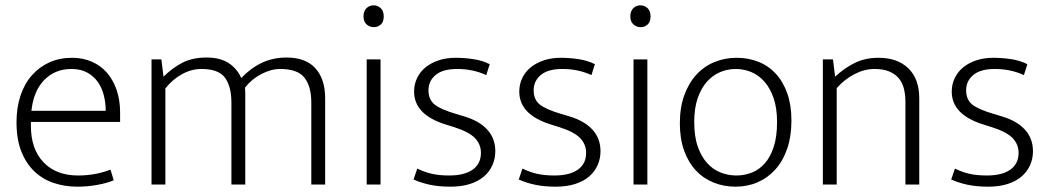

<svg xmlns="http://www.w3.org/2000/svg" viewBox="-20 -693 3943 721"><path d="M431 -235H96V-221Q96 -133 143.5 -83.5Q191 -34 273 -34Q338 -34 395 -56L407 -16Q381 -5 344.5 1.5Q308 8 270 8Q223 8 181.5 -6Q140 -20 109 -49.5Q78 -79 60 -124.5Q42 -170 42 -234Q42 -289 57 -334Q72 -379 100 -410.5Q128 -442 166 -459Q204 -476 251 -476Q291 -476 324.5 -461.5Q358 -447 381.5 -420Q405 -393 418 -355Q431 -317 431 -271ZM377 -277Q377 -306 370 -334.5Q363 -363 347.5 -385Q332 -407 307.5 -420.5Q283 -434 248 -434Q187 -434 146.5 -393Q106 -352 98 -277Z M601 0H549V-470H586L594 -405Q627 -438 665 -457.5Q703 -477 756 -477Q806 -477 838 -456.5Q870 -436 886 -400Q921 -437 963 -457Q1005 -477 1056 -477Q1128 -477 1164.5 -436.5Q1201 -396 1201 -324V0H1149V-308Q1149 -368 1123.5 -401Q1098 -434 1032 -434Q998 -434 961.5 -415Q925 -396 900 -364Q901 -355 901 -344Q901 -333 901 -324V0H849V-308Q849 -368 825 -401Q801 -434 736 -434Q699 -434 663.5 -414.5Q628 -395 601 -361Z M1357 0V-470H1409V0ZM1384 -591Q1368 -591 1356.5 -601.5Q1345 -612 1345 -631Q1345 -651 1356 -662Q1367 -673 1383 -673Q1398 -673 1409.5 -662.5Q1421 -652 1421 -631Q1421 -611 1410 -601Q1399 -591 1384 -591Z M1806 -411Q1756 -434 1697 -434Q1643 -434 1616 -411.5Q1589 -389 1589 -354Q1589 -319 1612 -300.5Q1635 -282 1693 -265L1723 -256Q1780 -239 1810 -206Q1840 -173 1840 -125Q1840 -97 1829 -72.5Q1818 -48 1797 -30Q1776 -12 1744.5 -2Q1713 8 1672 8Q1627 8 1593 0.5Q1559 -7 1533 -19L1547 -60Q1573 -47 1601 -40.5Q1629 -34 1667 -34Q1724 -34 1755 -56Q1786 -78 1786 -119Q1786 -151 1763.5 -174.5Q1741 -198 1684 -216L1652 -226Q1535 -263 1535 -349Q1535 -377 1546.5 -400.5Q1558 -424 1578.5 -440.5Q1599 -457 1627.5 -466.5Q1656 -476 1691 -476Q1723 -476 1757 -471Q1791 -466 1819 -452Z M2201 -411Q2151 -434 2092 -434Q2038 -434 2011 -411.5Q1984 -389 1984 -354Q1984 -319 2007 -300.5Q2030 -282 2088 -265L2118 -256Q2175 -239 2205 -206Q2235 -173 2235 -125Q2235 -97 2224 -72.5Q2213 -48 2192 -30Q2171 -12 2139.5 -2Q2108 8 2067 8Q2022 8 1988 0.5Q1954 -7 1928 -19L1942 -60Q1968 -47 1996 -40.5Q2024 -34 2062 -34Q2119 -34 2150 -56Q2181 -78 2181 -119Q2181 -151 2158.5 -174.5Q2136 -198 2079 -216L2047 -226Q1930 -263 1930 -349Q1930 -377 1941.5 -400.5Q1953 -424 1973.5 -440.5Q1994 -457 2022.5 -466.5Q2051 -476 2086 -476Q2118 -476 2152 -471Q2186 -466 2214 -452Z M2359 0V-470H2411V0ZM2386 -591Q2370 -591 2358.5 -601.5Q2347 -612 2347 -631Q2347 -651 2358 -662Q2369 -673 2385 -673Q2400 -673 2411.5 -662.5Q2423 -652 2423 -631Q2423 -611 2412 -601Q2401 -591 2386 -591Z M2952 -240Q2952 -181 2936 -134.5Q2920 -88 2891.5 -56.5Q2863 -25 2825 -8.5Q2787 8 2742 8Q2698 8 2659.5 -7.5Q2621 -23 2593 -53Q2565 -83 2549 -127.5Q2533 -172 2533 -230Q2533 -289 2549.5 -335Q2566 -381 2595 -412.5Q2624 -444 2663 -460Q2702 -476 2746 -476Q2790 -476 2828 -461Q2866 -446 2893.5 -416Q2921 -386 2936.5 -342Q2952 -298 2952 -240ZM2898 -235Q2898 -287 2885 -324.5Q2872 -362 2850.5 -386.5Q2829 -411 2801 -422.5Q2773 -434 2743 -434Q2713 -434 2685 -422.5Q2657 -411 2635 -386.5Q2613 -362 2600 -324.5Q2587 -287 2587 -235Q2587 -180 2600.5 -142Q2614 -104 2636 -80Q2658 -56 2686.5 -45Q2715 -34 2745 -34Q2775 -34 2802.5 -44.5Q2830 -55 2851.5 -79Q2873 -103 2885.5 -141.5Q2898 -180 2898 -235Z M3122 0H3070V-470H3108L3116 -405Q3150 -437 3189.5 -456.5Q3229 -476 3279 -476Q3351 -476 3391.5 -436Q3432 -396 3432 -324V0H3380V-311Q3380 -337 3374.5 -359.5Q3369 -382 3355.5 -398.5Q3342 -415 3319.5 -424.5Q3297 -434 3264 -434Q3226 -434 3188.5 -414.5Q3151 -395 3122 -362Z M3825 -411Q3775 -434 3716 -434Q3662 -434 3635 -411.5Q3608 -389 3608 -354Q3608 -319 3631 -300.5Q3654 -282 3712 -265L3742 -256Q3799 -239 3829 -206Q3859 -173 3859 -125Q3859 -97 3848 -72.5Q3837 -48 3816 -30Q3795 -12 3763.5 -2Q3732 8 3691 8Q3646 8 3612 0.5Q3578 -7 3552 -19L3566 -60Q3592 -47 3620 -40.5Q3648 -34 3686 -34Q3743 -34 3774 -56Q3805 -78 3805 -119Q3805 -151 3782.5 -174.5Q3760 -198 3703 -216L3671 -226Q3554 -263 3554 -349Q3554 -377 3565.5 -400.5Q3577 -424 3597.5 -440.5Q3618 -457 3646.5 -466.5Q3675 -476 3710 -476Q3742 -476 3776 -471Q3810 -466 3838 -452Z"/></svg>

Font: Mukta Mahee ExtraLight
Style: Regular
Weight: 275
Designer: Shuchita Grover, Noopur Datye, Girish Dalvi, Yashodeep Gholap
Foundry: Ek Type
Version: Version 2.538;PS 1.000;hotconv 16.6.51;makeotf.lib2.5.65220;